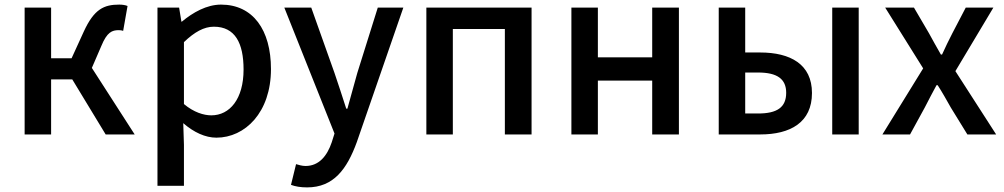

<svg xmlns="http://www.w3.org/2000/svg" viewBox="-20 -584 4363 834"><path d="M87 0H202V-239H294L439 0H565L379 -289L420 -384C445 -445 467 -453 496 -453C504 -453 509 -452 515 -450L534 -558C525 -562 511 -564 498 -564C432 -564 389 -545 344 -447L291 -331H202V-551H87Z M664 223H779V45L776 -49C822 -9 872 14 920 14C1044 14 1157 -95 1157 -284C1157 -454 1079 -564 940 -564C878 -564 818 -530 770 -490H768L758 -551H664ZM898 -83C865 -83 822 -96 779 -132V-401C825 -445 866 -468 909 -468C1001 -468 1038 -397 1038 -282C1038 -154 978 -83 898 -83Z M1314 230C1429 230 1487 151 1530 33L1732 -551H1621L1532 -267C1518 -217 1503 -163 1489 -112H1484C1467 -164 1450 -218 1433 -267L1332 -551H1215L1433 -4L1421 34C1401 93 1366 137 1307 137C1292 137 1276 132 1266 129L1244 219C1263 226 1285 230 1314 230Z M1832 0H1947V-458H2173V0H2289V-551H1832Z M2462 0H2577V-234H2813V0H2929V-551H2813V-335H2577V-551H2462Z M3102 0H3282C3413 0 3507 -52 3507 -180C3507 -305 3413 -356 3282 -356H3217V-551H3102ZM3217 -91V-269H3273C3356 -269 3395 -241 3395 -181C3395 -118 3356 -91 3273 -91ZM3595 0H3710V-551H3595Z M3813 0H3933L3997 -117C4014 -150 4031 -183 4048 -214H4053C4073 -183 4092 -149 4110 -117L4182 0H4307L4130 -275L4295 -551H4175L4117 -440C4101 -409 4086 -378 4072 -347H4067C4049 -378 4032 -409 4015 -440L3950 -551H3825L3990 -287Z"/></svg>

Font: Noto Sans TC Medium
Style: Regular
Weight: 500
Designer: Ryoko NISHIZUKA 西塚涼子 (kana, bopomofo & ideographs); Paul D. Hunt (Latin, Greek & Cyrillic); Sandoll Communications 산돌커뮤니
Foundry: Adobe
Version: Version 2.004;hotconv 1.0.118;makeotfexe 2.5.65603